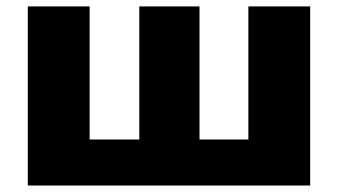

<svg xmlns="http://www.w3.org/2000/svg" viewBox="-20 -573 1044 593"><path d="M938 -553.2V0H65.9V-553.2H256.8V-142.1H410.2V-553.2H596.2V-142.1H747.1V-553.2Z"/></svg>

Font: Open Sans ExtraBold
Style: Regular
Weight: 800
Designer: Monotype Design Team
Foundry: Monotype Imaging Inc.
Version: Version 3.003; ttfautohint (v1.8.4)